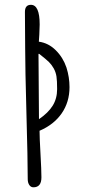

<svg xmlns="http://www.w3.org/2000/svg" viewBox="-20 -776 399 801"><path d="M90.3 -302.2Q95.7 -111.3 95.7 -28.3Q95.7 -14.2 102.1 -4.4Q108.4 5.4 119.6 5.4Q152.8 5.4 152.8 -36.1Q152.8 -65.4 148.9 -134.8Q145 -203.6 145 -230.5Q204.6 -255.9 237.3 -303Q270 -350.1 270 -412.6Q270 -453.6 257.3 -494.1Q243.2 -536.1 212.6 -566.4Q182.1 -596.7 142.1 -602.1Q142.1 -608.4 144 -631.3Q145.5 -656.2 145.5 -673.8Q145.5 -755.9 108.9 -755.9Q84 -755.9 84 -726.1L85 -575.2Q85 -493.2 90.3 -302.2ZM142.6 -278.8 141.6 -415 140.6 -551.3H143.6Q172.9 -528.3 184.1 -517.3Q195.3 -506.3 204.1 -490.7Q212.9 -474.6 215.6 -457Q218.3 -439.5 218.3 -404.3Q218.3 -364.7 199.7 -335Q181.2 -305.2 142.6 -278.8Z"/></svg>

Font: Amatica SC
Style: Bold
Weight: 400
Designer: Vernon Adams, Ben Nathan
Foundry: newtypography
Version: Version 2.000